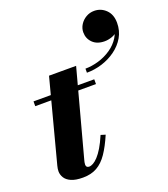

<svg xmlns="http://www.w3.org/2000/svg" viewBox="-146 -905 891 1019"><g transform="rotate(-20 299.0 -396.0)"><path d="M147.5 10Q105.5 10 81 -1Q56.5 -12 46 -29.5Q35.5 -47 35.5 -65.5Q35.5 -79 40 -96.2Q44.5 -113.5 48.5 -128.5L162 -560H315L185 -76.5Q183.5 -71 182 -64.2Q180.5 -57.5 180.5 -51Q180.5 -33.5 198 -33.5Q208 -33.5 220.8 -40.5Q233.5 -47.5 248.2 -63.2Q263 -79 279 -105.5Q295 -132 311.5 -171L337.5 -163Q312.5 -104.5 286.2 -66Q260 -27.5 226.8 -8.8Q193.5 10 147.5 10ZM38 -433V-460H381V-433ZM356.5 -506V-529Q392.5 -529 431 -540.2Q469.5 -551.5 502.2 -573.8Q535 -596 555 -628.2Q575 -660.5 574.5 -702.5H597Q597 -678 581.8 -662Q566.5 -646 544.8 -638.2Q523 -630.5 503 -630.5Q460 -630.5 435.8 -654.5Q411.5 -678.5 411.5 -713.5Q411.5 -736.5 424.2 -756.8Q437 -777 458 -789.2Q479 -801.5 504 -801.5Q542.5 -801.5 570 -774.5Q597.5 -747.5 597.5 -700.5Q597.5 -655.5 576.5 -619.5Q555.5 -583.5 520.2 -558Q485 -532.5 442.5 -519.2Q400 -506 356.5 -506Z"/></g></svg>

Font: Bodoni Moda 9pt ExtraBold
Style: Italic
Weight: 800
Italic angle: -13°
Designer: Owen Earl
Foundry: indestructible type
Version: Version 2.004